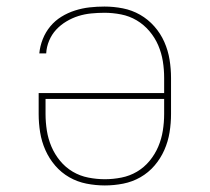

<svg xmlns="http://www.w3.org/2000/svg" viewBox="-20 -558 640 586"><path d="M300 8Q272 8 244 2.5Q216 -3 191.5 -17Q167 -31 148.5 -52.5Q130 -74 118.5 -100Q107 -126 102.5 -154Q98 -182 98 -210V-274H481V-320Q481 -346 477 -371Q473 -396 463 -419.5Q453 -443 436 -463Q419 -483 397 -496Q375 -509 349.5 -514Q324 -519 299 -519Q279 -519 258.5 -517Q238 -515 219 -509Q200 -503 182.5 -492.5Q165 -482 151.5 -467.5Q138 -453 130 -434Q122 -415 121 -395H100Q102 -417 110.5 -438.5Q119 -460 133.5 -477.5Q148 -495 167.5 -507Q187 -519 209 -526Q231 -533 253.5 -535.5Q276 -538 299 -538Q327 -538 355 -532.5Q383 -527 407.5 -513Q432 -499 451 -477.5Q470 -456 481.5 -430Q493 -404 497.5 -376Q502 -348 502 -320V-210Q502 -182 497.5 -154Q493 -126 481.5 -100Q470 -74 451.5 -52.5Q433 -31 408.5 -17Q384 -3 356 2.5Q328 8 300 8ZM300 -11Q325 -11 350.5 -16Q376 -21 398 -34Q420 -47 436.5 -67Q453 -87 463 -110.5Q473 -134 477 -159.5Q481 -185 481 -210V-256H119V-210Q119 -185 123 -159.5Q127 -134 137 -110.5Q147 -87 163.5 -67Q180 -47 202 -34Q224 -21 249.5 -16Q275 -11 300 -11Z"/></svg>

Font: Iosevka Curly Slab ThEx
Style: Regular
Weight: 100
Width: 7
Monospace: yes
Designer: Belleve Invis
Foundry: Belleve Invis
Version: Version 11.1.0; ttfautohint (v1.8.3)